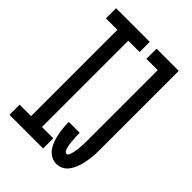

<svg xmlns="http://www.w3.org/2000/svg" viewBox="-218 -831 936 936"><g transform="rotate(45 250.0 -363.5)"><path d="M17 0V-70H96V-665H17V-735H249V-665H171V-70H249V0ZM348 8Q328 8 311 -1.5Q294 -11 282.5 -27Q271 -43 264.5 -61Q258 -79 254 -98Q250 -117 248 -136.5Q246 -156 246 -175V-180H321V-177Q321 -171 321 -165Q321 -159 321.5 -152.5Q322 -146 322.5 -140Q323 -134 323.5 -128Q324 -122 324.5 -115.5Q325 -109 326 -103Q327 -97 328.5 -91Q330 -85 332 -79Q334 -73 338 -67.5Q342 -62 348 -62Q355 -62 358.5 -69Q362 -76 364 -83Q366 -90 367.5 -97Q369 -104 370 -110.5Q371 -117 371.5 -124.5Q372 -132 372.5 -139Q373 -146 373.5 -153Q374 -160 374 -167Q374 -174 374 -181Q374 -188 374 -195V-665H296V-735H449V-195Q449 -179 448.5 -163.5Q448 -148 446 -132.5Q444 -117 441 -101.5Q438 -86 433 -71Q428 -56 421 -42Q414 -28 403.5 -16.5Q393 -5 378 1.5Q363 8 348 8Z"/></g></svg>

Font: Iosevka Term Curly
Style: Regular
Weight: 400
Designer: Belleve Invis
Foundry: Belleve Invis
Version: Version 32.3.0